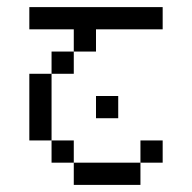

<svg xmlns="http://www.w3.org/2000/svg" viewBox="-20 -395 540 540"><path d="M437.5 -312.5H250V-250H187.5V-312.5H62.5V-375H437.5ZM62.5 -187.5H125V0H62.5ZM125 0H187.5V62.5H125ZM125 -250H187.5V-187.5H125ZM187.5 62.5H375V125H187.5ZM250 -125H312.5V-62.5H250ZM375 0H437.5V62.5H375Z"/></svg>

Font: 寒蝉点阵体 16px
Style: Regular
Weight: 400
Designer: Designed by Warren2060
Foundry: ChillType
Version: Version 1.000